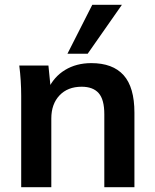

<svg xmlns="http://www.w3.org/2000/svg" viewBox="-20 -777 643 797"><path d="M68 0V-379Q68 -410 66 -442Q64 -474 60 -505H181L191 -405H179Q203 -458 250 -486.5Q297 -515 359 -515Q448 -515 493 -465Q538 -415 538 -309V0H413V-303Q413 -364 389.5 -390.5Q366 -417 319 -417Q261 -417 227 -381Q193 -345 193 -285V0ZM260 -554 363 -757H486L344 -554Z"/></svg>

Font: Mulish ExtraLight
Style: Regular
Weight: 200
Designer: Vernon Adams
Foundry: Vernon Adams
Version: Version 3.603